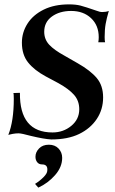

<svg xmlns="http://www.w3.org/2000/svg" viewBox="-20 -627 527 877"><path d="M122 -6Q78 -18 65 -18Q52 -18 38 -15.5Q24 -13 18 -11Q43 -74 43 -175Q43 -199 41 -202L71 -203Q69 -22 220 -22Q269 -22 305.5 -52Q342 -82 342 -128Q342 -167 318 -194Q294 -221 247 -247L189 -278Q137 -306 108.5 -341.5Q80 -377 80 -432Q80 -479 105.5 -519Q131 -559 179.5 -583Q228 -607 295 -607Q326 -607 347.5 -601.5Q369 -596 421 -578Q436 -572 447 -572Q464 -572 477 -577Q467 -543 462.5 -517.5Q458 -492 458 -458Q458 -442 460 -434H429Q431 -446 431 -457Q431 -511 396 -544Q361 -577 305 -577Q252 -577 217 -551.5Q182 -526 182 -482Q182 -447 205 -422.5Q228 -398 274 -373L335 -338Q393 -305 422 -270.5Q451 -236 451 -182Q451 -127 422 -83.5Q393 -40 341.5 -15Q290 10 214 10Q180 8 122 -6ZM196 152Q199 124 172 124Q158 124 150 114Q142 104 142 89Q142 68 158.5 51Q175 34 203 34Q231 34 247.5 51.5Q264 69 264 94Q264 136 231.5 173Q199 210 155 230L140 213Q161 200 178.5 182.5Q196 165 196 152Z"/></svg>

Font: Unna Medium
Style: Italic
Weight: 500
Italic angle: -8.05°
Designer: Jorge de Buen Unna
Foundry: Omnibus-Type
Version: Version 2.008